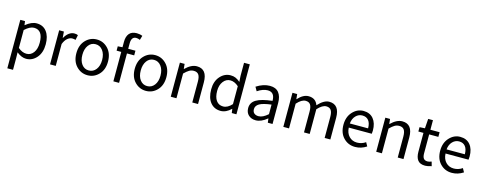

<svg xmlns="http://www.w3.org/2000/svg" viewBox="-33 -1768 7422 2954"><g transform="rotate(15 3677.5 -290.5)"><path d="M91.8 228.5V-543H167L174.8 -481.4H177.7Q269.5 -556.6 350.6 -556.6Q454.1 -556.6 510.7 -481.9Q567.4 -407.2 567.4 -280.3Q567.4 -146.5 498.5 -66.9Q429.7 12.7 331.1 12.7Q256.8 12.7 180.7 -49.8L182.6 44.9V228.5ZM471.7 -279.3Q471.7 -480.5 329.1 -480.5Q263.7 -480.5 182.6 -405.3V-120.1Q248 -63.5 316.4 -63.5Q384.8 -63.5 428.2 -121.6Q471.7 -179.7 471.7 -279.3Z M710.9 0V-543H786.1L793.9 -444.3H796.9Q826.2 -497.1 866.2 -526.9Q906.2 -556.6 951.2 -556.6Q986.3 -556.6 1008.8 -544.9L992.2 -464.8Q969.7 -473.6 939.5 -473.6Q901.4 -473.6 864.3 -443.4Q827.1 -413.1 801.8 -348.6V0Z M1487.8 -64.5Q1414.1 12.7 1309.6 12.7Q1205.1 12.7 1131.3 -64.5Q1057.6 -141.6 1057.6 -271.5Q1057.6 -401.4 1131.3 -479Q1205.1 -556.6 1309.6 -556.6Q1414.1 -556.6 1487.8 -479Q1561.5 -401.4 1561.5 -271.5Q1561.5 -141.6 1487.8 -64.5ZM1196.3 -120.6Q1239.3 -63.5 1309.6 -63.5Q1379.9 -63.5 1423.8 -120.6Q1467.8 -177.7 1467.8 -271.5Q1467.8 -365.2 1423.8 -423.3Q1379.9 -481.4 1309.6 -481.4Q1239.3 -481.4 1196.3 -423.3Q1153.3 -365.2 1153.3 -271.5Q1153.3 -177.7 1196.3 -120.6Z M1968.8 -791 1948.2 -721.7Q1916 -736.3 1887.7 -736.3Q1810.5 -736.3 1810.5 -628.9V-543H1925.8V-468.8H1810.5V0H1719.7V-468.8H1645.5V-538.1L1719.7 -543V-629.9Q1719.7 -714.8 1758.8 -761.7Q1797.9 -808.6 1877 -808.6Q1925.8 -808.6 1968.8 -791Z M2417.5 -64.5Q2343.8 12.7 2239.3 12.7Q2134.8 12.7 2061 -64.5Q1987.3 -141.6 1987.3 -271.5Q1987.3 -401.4 2061 -479Q2134.8 -556.6 2239.3 -556.6Q2343.8 -556.6 2417.5 -479Q2491.2 -401.4 2491.2 -271.5Q2491.2 -141.6 2417.5 -64.5ZM2126 -120.6Q2168.9 -63.5 2239.3 -63.5Q2309.6 -63.5 2353.5 -120.6Q2397.5 -177.7 2397.5 -271.5Q2397.5 -365.2 2353.5 -423.3Q2309.6 -481.4 2239.3 -481.4Q2168.9 -481.4 2126 -423.3Q2083 -365.2 2083 -271.5Q2083 -177.7 2126 -120.6Z M2633.8 0V-543H2709L2716.8 -464.8H2719.7Q2813.5 -556.6 2902.3 -556.6Q3068.4 -556.6 3068.4 -343.8V0H2976.6V-332Q2976.6 -408.2 2952.1 -442.4Q2927.7 -476.6 2874 -476.6Q2835 -476.6 2801.8 -457Q2768.6 -437.5 2724.6 -393.6V0Z M3429.7 12.7Q3326.2 12.7 3265.6 -62.5Q3205.1 -137.7 3205.1 -271.5Q3205.1 -399.4 3274.4 -478Q3343.8 -556.6 3440.4 -556.6Q3486.3 -556.6 3520.5 -541.5Q3554.7 -526.4 3593.8 -493.2L3587.9 -586.9V-795.9H3679.7V0H3605.5L3596.7 -64.5H3594.7Q3515.6 12.7 3429.7 12.7ZM3587.9 -137.7V-422.9Q3523.4 -480.5 3456.1 -480.5Q3389.6 -480.5 3344.7 -422.4Q3299.8 -364.3 3299.8 -272.5Q3299.8 -173.8 3338.9 -118.7Q3377.9 -63.5 3449.2 -63.5Q3520.5 -63.5 3587.9 -137.7Z M3988.3 12.7Q3918 12.7 3873.5 -28.3Q3829.1 -69.3 3829.1 -140.6Q3829.1 -228.5 3908.7 -276.4Q3988.3 -324.2 4163.1 -343.8Q4163.1 -481.4 4051.8 -481.4Q3974.6 -481.4 3888.7 -422.9L3852.5 -486.3Q3960.9 -556.6 4066.4 -556.6Q4162.1 -556.6 4208.5 -497.6Q4254.9 -438.5 4254.9 -334V0H4179.7L4171.9 -65.4H4168.9Q4075.2 12.7 3988.3 12.7ZM4014.6 -59.6Q4082 -59.6 4163.1 -131.8V-284.2Q4030.3 -267.6 3974.6 -234.9Q3918.9 -202.1 3918.9 -147.5Q3918.9 -103.5 3945.3 -81.5Q3971.7 -59.6 4014.6 -59.6Z M4426.8 0V-543H4502L4509.8 -463.9H4512.7Q4596.7 -556.6 4681.6 -556.6Q4795.9 -556.6 4832 -453.1Q4926.8 -556.6 5010.7 -556.6Q5175.8 -556.6 5175.8 -343.8V0H5085V-332Q5085 -408.2 5061 -442.4Q5037.1 -476.6 4984.4 -476.6Q4922.9 -476.6 4846.7 -393.6V0H4755.9V-332Q4755.9 -408.2 4731.9 -442.4Q4708 -476.6 4655.3 -476.6Q4591.8 -476.6 4517.6 -393.6V0Z M5571.3 12.7Q5460 12.7 5385.7 -64.5Q5311.5 -141.6 5311.5 -271.5Q5311.5 -398.4 5384.8 -477.5Q5458 -556.6 5556.6 -556.6Q5659.2 -556.6 5715.8 -488.3Q5772.5 -419.9 5772.5 -301.8Q5772.5 -275.4 5768.6 -250H5402.3Q5406.2 -163.1 5456.1 -111.3Q5505.9 -59.6 5583 -59.6Q5656.2 -59.6 5718.8 -102.5L5752 -43Q5667 12.7 5571.3 12.7ZM5401.4 -315.4H5692.4Q5692.4 -397.5 5657.2 -440.9Q5622.1 -484.4 5557.6 -484.4Q5498 -484.4 5453.6 -439Q5409.2 -393.6 5401.4 -315.4Z M5906.2 0V-543H5981.4L5989.3 -464.8H5992.2Q6085.9 -556.6 6174.8 -556.6Q6340.8 -556.6 6340.8 -343.8V0H6249V-332Q6249 -408.2 6224.6 -442.4Q6200.2 -476.6 6146.5 -476.6Q6107.4 -476.6 6074.2 -457Q6041 -437.5 5997.1 -393.6V0Z M6687.5 12.7Q6604.5 12.7 6568.8 -34.2Q6533.2 -81.1 6533.2 -168V-468.8H6452.1V-538.1L6537.1 -543L6547.9 -695.3H6624V-543H6770.5V-468.8H6624V-166Q6624 -113.3 6643.1 -86.9Q6662.1 -60.5 6708 -60.5Q6731.4 -60.5 6769.5 -75.2L6788.1 -6.8Q6725.6 12.7 6687.5 12.7Z M7112.3 12.7Q7001 12.7 6926.8 -64.5Q6852.5 -141.6 6852.5 -271.5Q6852.5 -398.4 6925.8 -477.5Q6999 -556.6 7097.7 -556.6Q7200.2 -556.6 7256.8 -488.3Q7313.5 -419.9 7313.5 -301.8Q7313.5 -275.4 7309.6 -250H6943.4Q6947.3 -163.1 6997.1 -111.3Q7046.9 -59.6 7124 -59.6Q7197.3 -59.6 7259.8 -102.5L7293 -43Q7208 12.7 7112.3 12.7ZM6942.4 -315.4H7233.4Q7233.4 -397.5 7198.2 -440.9Q7163.1 -484.4 7098.6 -484.4Q7039.1 -484.4 6994.6 -439Q6950.2 -393.6 6942.4 -315.4Z"/></g></svg>

Font: Bpmf Zihi Sans Regular
Style: Regular
Weight: 400
Foundry: But Ko
Version: Version 1.320